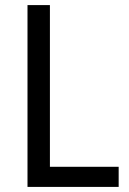

<svg xmlns="http://www.w3.org/2000/svg" viewBox="-20 -827 508 754"><path d="M88 -93V-807H176V-172H446V-93Z"/></svg>

Font: Noto Sans Kannada UI SemiCondensed
Style: Regular
Weight: 400
Width: 4
Designer: Jelle Bosma - Monotype Design Team
Foundry: Monotype Imaging Inc.
Version: Version 2.005; ttfautohint (v1.8.4.7-5d5b)